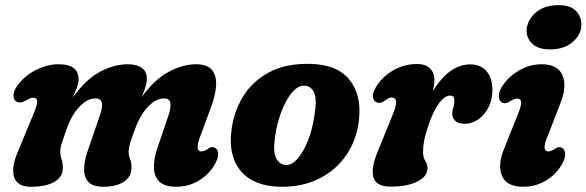

<svg xmlns="http://www.w3.org/2000/svg" viewBox="-20 -718 2291 750"><path d="M322.5 -128.5 370 -267Q381.5 -299 378 -316.2Q374.5 -333.5 352 -333.5Q322 -333.5 291.8 -302.8Q261.5 -272 241.5 -217.5Q227.5 -179 221.5 -160Q215.5 -141 215.5 -126Q215.5 -110.5 220.5 -95.5Q225.5 -80.5 225.5 -61.5Q225.5 -27.5 193 -8Q160.5 11.5 100.5 11.5Q47.5 11.5 35.2 -26Q23 -63.5 50 -126L111 -273Q126.5 -309 125.2 -322.8Q124 -336.5 109.5 -336.5Q98.5 -336.5 77.5 -323.5Q60 -314 48.5 -319.5Q34.5 -323.5 32.8 -340.5Q31 -357.5 44.5 -378.5Q70.5 -418 116.2 -442.5Q162 -467 209.5 -467Q287 -467 287 -408Q287 -392.5 280 -374.5Q273 -356.5 263.5 -336Q314.5 -407.5 370 -437.2Q425.5 -467 478.5 -467Q516 -467 535 -452Q554 -437 553.5 -411Q553.5 -394 547.5 -375.8Q541.5 -357.5 533 -338Q583 -407.5 638.5 -437.2Q694 -467 746.5 -467Q790.5 -467 808.5 -444Q826.5 -421 824 -382.8Q821.5 -344.5 804 -298.5L761.5 -183.5Q740 -126.5 766.5 -126.5Q778 -126.5 794.5 -138Q808.5 -147 818.5 -141Q829.5 -136.5 832 -120.8Q834.5 -105 821.5 -80Q799.5 -39.5 759 -14Q718.5 11.5 668 11.5Q623 11.5 602.5 -8.5Q582 -28.5 581.2 -63Q580.5 -97.5 595 -140.5L638 -267Q648.5 -298 645.5 -315.8Q642.5 -333.5 619.5 -333.5Q589.5 -333.5 558.5 -301.5Q527.5 -269.5 507 -212.5Q492.5 -174 487.5 -156.2Q482.5 -138.5 482.5 -127Q482.5 -110 488.5 -95.2Q494.5 -80.5 493.5 -62Q493 -27.5 463.8 -8Q434.5 11.5 383.5 11.5Q343 11.5 325.5 -7.2Q308 -26 308.5 -58Q309 -90 322.5 -128.5Z M1191 -468.5Q1296 -466.5 1344.2 -407.5Q1392.5 -348.5 1382.5 -253.5Q1375 -176 1334.8 -115.2Q1294.5 -54.5 1227.2 -20.5Q1160 13.5 1072 11.5Q970 8.5 921.2 -49.2Q872.5 -107 883.5 -203Q891 -276 927 -337Q963 -398 1028.8 -434.2Q1094.5 -470.5 1191 -468.5ZM1096.5 -73.5Q1119.5 -72.5 1142.2 -98Q1165 -123.5 1183 -168.8Q1201 -214 1209 -271.5Q1218.5 -331.5 1206.8 -356.8Q1195 -382 1170 -383.5Q1144 -384.5 1120 -355.8Q1096 -327 1078.5 -280Q1061 -233 1054 -181Q1046 -124 1059 -99.5Q1072 -75 1096.5 -73.5Z M1460 -316.5Q1446 -316.5 1439 -330.5Q1432 -344.5 1442.5 -366Q1461.5 -407.5 1507.2 -437.8Q1553 -468 1609.5 -468Q1642 -468 1659.5 -451Q1677 -434 1677 -406Q1677 -388.5 1671 -362.5Q1735.5 -466.5 1817 -466.5Q1857.5 -466.5 1880.5 -439.8Q1903.5 -413 1903.5 -367Q1903.5 -328 1887.8 -298Q1872 -268 1847.5 -251.2Q1823 -234.5 1796.5 -234.5Q1768.5 -234.5 1757.5 -246.8Q1746.5 -259 1746.5 -272.5Q1746.5 -286 1750.8 -298.5Q1755 -311 1755 -326Q1755 -344.5 1739 -344.5Q1717.5 -344.5 1695.5 -315.5Q1673.5 -286.5 1653.5 -228.5Q1641 -192 1636.8 -168.5Q1632.5 -145 1632.5 -124Q1632.5 -103 1641.2 -89.8Q1650 -76.5 1650 -61.5Q1650 -29 1610.5 -9Q1571 11 1506.5 11Q1448.5 11 1438.5 -26Q1428.5 -63 1456 -127L1514.5 -271.5Q1542 -337 1510.5 -337Q1499.5 -337 1483.5 -325Q1470.5 -315.5 1460 -316.5Z M2128.5 -525Q2083.5 -525 2060.2 -546.2Q2037 -567.5 2037 -599Q2038 -637 2071.2 -667.5Q2104.5 -698 2163 -698Q2207.5 -698 2229.2 -676Q2251 -654 2251 -621Q2250.5 -583 2217.2 -554Q2184 -525 2128.5 -525ZM2117.5 -182Q2095 -126.5 2122 -126.5Q2133.5 -126.5 2149.5 -138Q2163.5 -147 2174 -141Q2185 -136.5 2187.5 -120.5Q2190 -104.5 2177 -79.5Q2155 -39 2114.5 -13.8Q2074 11.5 2023.5 11.5Q1958 11.5 1940.5 -31.8Q1923 -75 1950 -139L2003.5 -273Q2017 -305.5 2015.8 -319.2Q2014.5 -333 2000 -333Q1989 -333 1970.5 -321Q1954.5 -311.5 1943 -316.5Q1931.5 -321 1928.8 -337.2Q1926 -353.5 1939.5 -377.5Q1962.5 -415.5 2005 -441.2Q2047.5 -467 2096.5 -467Q2158.5 -467 2177.2 -423.8Q2196 -380.5 2167.5 -310.5Z"/></svg>

Font: Fraunces 72pt S100
Style: Bold Italic
Weight: 700
Italic angle: -16°
Version: Version 1.000; ttfautohint (v1.8.3)